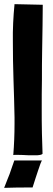

<svg xmlns="http://www.w3.org/2000/svg" viewBox="-31 -747 257 925"><path d="M106 1H149C162 0 171 -2 174 -6C173 -33 172 -65 171 -104C170 -142 170 -183 170 -227C170 -271 170 -317 171 -364C171 -411 171 -457 172 -501C173 -545 173 -586 174 -625L175 -724L39 -727C33 -666 30 -606 31 -545C31 -484 32 -424 34 -363C36 -302 38 -242 39 -181V-151C39 -100 37 -50 33 0C37 -1 42 -1 50 -1C67 -1 86 0 106 1ZM-11 158C-6 157 93 156 126 156C139 117 143 101 152 76C159 53 170 24 172 26H38L24 66C19 83 12 100 5 117C-2 135 -6 144 -11 158Z"/></svg>

Font: Londrina Solid CC
Style: CC
Weight: 400
Designer: Marcelo Magalhaes
Foundry: Tipos Pereira
Version: Version 1.003;FEAKit 1.0